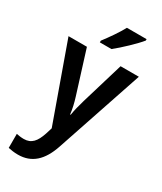

<svg xmlns="http://www.w3.org/2000/svg" viewBox="-245 -851 990 1175"><g transform="rotate(30 249.5 -263.0)"><path d="M424 -756V-766H285C261 -721 219 -661 186 -618V-606H268C315 -643 394 -718 424 -756ZM1 -543 194 -3 180 42C159 105 132 139 78 139C59 139 40 136 26 133V232C45 236 67 240 95 240C191 240 254 183 292 69L498 -543H369L280 -246C268 -205 258 -166 253 -133H249C245 -170 236 -208 224 -246L131 -543Z"/></g></svg>

Font: Noto Sans Armenian SemiCondensed SemiBold
Style: Regular
Weight: 600
Width: 4
Designer: Monotype Design Team
Foundry: Monotype Imaging Inc.
Version: Version 2.008